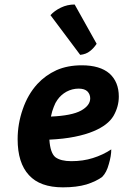

<svg xmlns="http://www.w3.org/2000/svg" viewBox="-20 -805 543 845"><path d="M502.9 -379.9Q502.9 -444.3 461.9 -481.4Q419.9 -517.6 339.8 -517.6Q277.3 -517.6 228.5 -496.1Q179.7 -473.6 144.5 -435.5Q102.5 -389.6 80.1 -324.2Q57.6 -259.8 57.6 -192.4Q57.6 -87.9 107.4 -34.2Q156.2 19.5 256.8 19.5Q317.4 19.5 360.4 6.8Q403.3 -6.8 429.7 -26.4Q449.2 -45.9 459 -83Q469.7 -119.1 469.7 -147.5Q432.6 -123 388.7 -109.4Q345.7 -95.7 293.9 -95.7Q247.1 -95.7 223.6 -113.3Q201.2 -131.8 197.3 -190.4Q260.7 -193.4 308.6 -203.1Q357.4 -212.9 391.6 -227.5Q455.1 -253.9 479.5 -294.9Q502.9 -335.9 502.9 -379.9ZM204.1 -292Q209 -316.4 216.8 -335Q223.6 -353.5 232.4 -365.2Q248 -387.7 272.5 -401.4Q297.9 -415 326.2 -415Q352.5 -415 365.2 -402.3Q377 -389.6 377 -372.1Q377 -340.8 336.9 -318.4Q295.9 -295.9 204.1 -292ZM308.6 -785.2Q276.4 -785.2 248 -771.5Q219.7 -757.8 202.1 -738.3Q246.1 -679.7 333 -563.5Q359.4 -566.4 376 -580.1Q392.6 -592.8 405.3 -612.3Q373 -669.9 308.6 -785.2Z"/></svg>

Font: cl
Style: Bold Italic
Weight: 400
Designer: Mitja Miklavcic
Version: Version 7.504; 2011; Build 1022